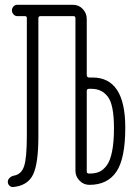

<svg xmlns="http://www.w3.org/2000/svg" viewBox="-20 -750 540 779"><path d="M332 -380.9V-54.7Q332 -45.9 340.8 -45.9H344.7Q366.2 -45.9 382.3 -52.7Q398.4 -59.6 412.6 -78.1Q426.8 -96.7 434.6 -134.8Q442.4 -172.9 442.4 -230.5Q442.4 -324.2 418 -356.9Q393.6 -389.6 351.6 -389.6H340.8Q332 -389.6 332 -380.9ZM34.2 8.8Q25.4 9.8 18.6 3.4Q11.7 -2.9 11.7 -12.2Q11.7 -21.5 19 -28.3Q26.4 -35.2 35.2 -37.1Q66.4 -42 77.6 -75.2Q88.9 -108.4 88.9 -200.2V-676.8Q88.9 -684.6 81.1 -684.6H49.8Q41 -684.6 34.7 -691.9Q28.3 -699.2 28.3 -708Q28.3 -716.8 34.7 -723.6Q41 -730.5 49.8 -730.5H276.4Q299.8 -730.5 315.9 -713.4Q332 -696.3 332 -672.9V-445.3Q332 -436.5 340.8 -435.5H355.5Q488.3 -435.5 488.3 -232.4Q488.3 -106.4 452.1 -53.2Q416 0 342.8 0Q319.3 0 302.7 -17.1Q286.1 -34.2 286.1 -56.6V-675.8Q286.1 -684.6 278.3 -684.6H144.5Q135.7 -684.6 135.7 -675.8V-196.3Q135.7 -86.9 114.3 -42Q92.8 2.9 34.2 8.8Z"/></svg>

Font: Rounded-X Mgen+ 2m light
Style: Regular
Weight: 200
Designer: [Source Han Sans]
Ryoko NISHIZUKA  (kana & ideographs); Paul D. Hunt (Latin, Greek & Cyrillic); Wenlong ZHANG  (bopomofo
Version: Version 1.059.20150602